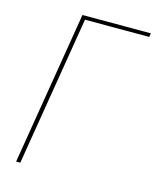

<svg xmlns="http://www.w3.org/2000/svg" viewBox="-111 -812 723 889"><g transform="rotate(15 250.5 -367.5)"><path d="M52 0 173 -735H501L498 -717H190L72 0Z"/></g></svg>

Font: Iosevka Curly Thin
Style: Italic
Weight: 100
Italic angle: -9°
Monospace: yes
Designer: Belleve Invis
Foundry: Belleve Invis
Version: Version 22.1.2; ttfautohint (v1.8.4)